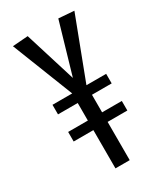

<svg xmlns="http://www.w3.org/2000/svg" viewBox="-178 -777 733 852"><g transform="rotate(-30 188.5 -351.5)"><path d="M53 -335V-384H154L31 -697L110 -703L191 -442L267 -703L346 -697L227 -384H328V-335H227V-245H328V-196H227V0H154V-196H53V-245H154V-335Z"/></g></svg>

Font: Georama Condensed
Style: Regular
Weight: 400
Width: 3
Designer: Jean-Baptiste Levee
Foundry: Production Type
Version: Version 1.000